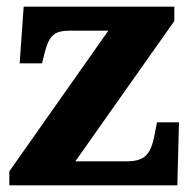

<svg xmlns="http://www.w3.org/2000/svg" viewBox="-20 -556 576 576"><path d="M8 0H512L517 -189H451L444 -153C432 -89 412 -72 358 -72H206L503 -493V-536H51L39 -366H106L114 -398C128 -453 146 -464 191 -464H305L8 -42Z"/></svg>

Font: Noto Serif Gurmukhi ExtraBold
Style: Regular
Weight: 800
Designer: Vaibhav Singh and the Monotype Design Team
Foundry: Monotype Imaging Inc.
Version: Version 2.004